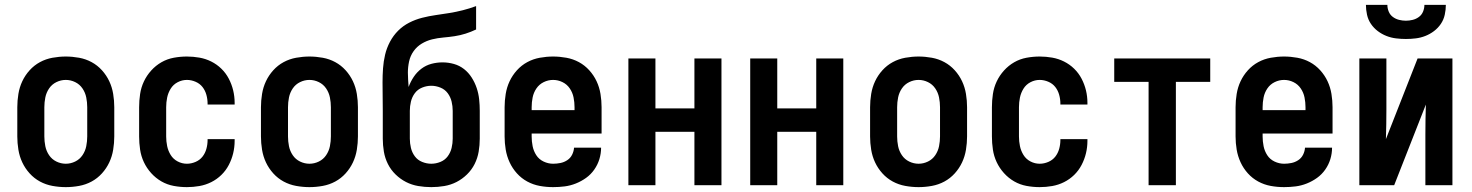

<svg xmlns="http://www.w3.org/2000/svg" viewBox="-20 -760 6040 788"><path d="M250 8Q223 8 195.5 3Q168 -2 144 -15Q120 -28 101.5 -48.5Q83 -69 71.5 -93.5Q60 -118 55.5 -145.5Q51 -173 51 -200V-320Q51 -347 55.5 -374.5Q60 -402 71.5 -426.5Q83 -451 101.5 -471.5Q120 -492 144 -505Q168 -518 195.5 -523Q223 -528 250 -528Q277 -528 304.5 -523Q332 -518 356 -505Q380 -492 398.5 -471.5Q417 -451 428.5 -426.5Q440 -402 444.5 -374.5Q449 -347 449 -320V-200Q449 -173 444.5 -145.5Q440 -118 428.5 -93.5Q417 -69 398.5 -48.5Q380 -28 356 -15Q332 -2 304.5 3Q277 8 250 8ZM250 -88Q270 -88 288.5 -97Q307 -106 318.5 -123Q330 -140 334 -160Q338 -180 338 -200V-320Q338 -340 334 -360Q330 -380 318.5 -397Q307 -414 288.5 -423Q270 -432 250 -432Q230 -432 211.5 -423Q193 -414 181.5 -397Q170 -380 166 -360Q162 -340 162 -320V-200Q162 -180 166 -160Q170 -140 181.5 -123Q193 -106 211.5 -97Q230 -88 250 -88Z M747 8Q720 8 693 3Q666 -2 642.5 -15.5Q619 -29 600.5 -49.5Q582 -70 570.5 -94.5Q559 -119 555 -146Q551 -173 551 -200V-320Q551 -347 555 -374Q559 -401 570.5 -425.5Q582 -450 600.5 -470.5Q619 -491 642.5 -504.5Q666 -518 693 -523Q720 -528 747 -528Q773 -528 798.5 -523.5Q824 -519 847 -507.5Q870 -496 888.5 -478Q907 -460 919 -437Q931 -414 937 -389Q943 -364 943 -338V-331H832V-334Q832 -353 827 -371Q822 -389 811 -403Q800 -417 782.5 -424.5Q765 -432 747 -432Q727 -432 709 -422.5Q691 -413 680.5 -396Q670 -379 666 -359.5Q662 -340 662 -320V-200Q662 -180 666 -160.5Q670 -141 680.5 -124Q691 -107 709 -97.5Q727 -88 747 -88Q765 -88 782.5 -95.5Q800 -103 811 -117Q822 -131 827 -149Q832 -167 832 -186V-189H943V-182Q943 -156 937 -131Q931 -106 919 -83Q907 -60 888.5 -42Q870 -24 847 -12.5Q824 -1 798.5 3.5Q773 8 747 8Z M1250 8Q1223 8 1195.5 3Q1168 -2 1144 -15Q1120 -28 1101.5 -48.5Q1083 -69 1071.5 -93.5Q1060 -118 1055.5 -145.5Q1051 -173 1051 -200V-320Q1051 -347 1055.5 -374.5Q1060 -402 1071.5 -426.5Q1083 -451 1101.5 -471.5Q1120 -492 1144 -505Q1168 -518 1195.5 -523Q1223 -528 1250 -528Q1277 -528 1304.5 -523Q1332 -518 1356 -505Q1380 -492 1398.5 -471.5Q1417 -451 1428.5 -426.5Q1440 -402 1444.5 -374.5Q1449 -347 1449 -320V-200Q1449 -173 1444.5 -145.5Q1440 -118 1428.5 -93.5Q1417 -69 1398.5 -48.5Q1380 -28 1356 -15Q1332 -2 1304.5 3Q1277 8 1250 8ZM1250 -88Q1270 -88 1288.5 -97Q1307 -106 1318.5 -123Q1330 -140 1334 -160Q1338 -180 1338 -200V-320Q1338 -340 1334 -360Q1330 -380 1318.5 -397Q1307 -414 1288.5 -423Q1270 -432 1250 -432Q1230 -432 1211.5 -423Q1193 -414 1181.5 -397Q1170 -380 1166 -360Q1162 -340 1162 -320V-200Q1162 -180 1166 -160Q1170 -140 1181.5 -123Q1193 -106 1211.5 -97Q1230 -88 1250 -88Z M1750 8Q1723 8 1696.5 3.5Q1670 -1 1646.5 -13Q1623 -25 1603.5 -44Q1584 -63 1572 -87Q1560 -111 1555.5 -137.5Q1551 -164 1551 -191V-305Q1551 -335 1550.5 -364Q1550 -393 1550 -422Q1550 -451 1552 -479.5Q1554 -508 1560.5 -535.5Q1567 -563 1580.5 -588.5Q1594 -614 1614 -634Q1634 -654 1659.5 -667Q1685 -680 1712.5 -687Q1740 -694 1768 -698Q1796 -702 1824 -706.5Q1852 -711 1879.5 -718Q1907 -725 1934 -735V-639Q1913 -629 1891 -622Q1869 -615 1846 -611.5Q1823 -608 1799.5 -606Q1776 -604 1753.5 -598.5Q1731 -593 1711 -581Q1691 -569 1677.5 -550Q1664 -531 1659 -508Q1654 -485 1654 -462Q1654 -447 1655 -432.5Q1656 -418 1657 -403Q1665 -425 1678 -444.5Q1691 -464 1709.5 -478Q1728 -492 1750.5 -498Q1773 -504 1796 -504Q1820 -504 1843 -497.5Q1866 -491 1884.5 -476.5Q1903 -462 1916 -441.5Q1929 -421 1936.5 -398.5Q1944 -376 1946.5 -352.5Q1949 -329 1949 -305V-191Q1949 -164 1944.5 -137.5Q1940 -111 1928 -87Q1916 -63 1896.5 -44Q1877 -25 1853.5 -13Q1830 -1 1803.5 3.5Q1777 8 1750 8ZM1750 -88Q1769 -88 1787.5 -95.5Q1806 -103 1817.5 -118.5Q1829 -134 1833.5 -153Q1838 -172 1838 -191V-305Q1838 -324 1833.5 -343Q1829 -362 1817.5 -377.5Q1806 -393 1787.5 -400.5Q1769 -408 1750 -408Q1731 -408 1712.5 -400.5Q1694 -393 1682.5 -377.5Q1671 -362 1666.5 -343Q1662 -324 1662 -305V-191Q1662 -172 1666.5 -153Q1671 -134 1682.5 -118.5Q1694 -103 1712.5 -95.5Q1731 -88 1750 -88Z M2250 8Q2222 8 2195 3Q2168 -2 2144 -15Q2120 -28 2101.5 -48.5Q2083 -69 2071.5 -94Q2060 -119 2055.5 -146Q2051 -173 2051 -200V-320Q2051 -347 2055.5 -374.5Q2060 -402 2071.5 -426.5Q2083 -451 2101.5 -471.5Q2120 -492 2144 -505Q2168 -518 2195.5 -523Q2223 -528 2250 -528Q2277 -528 2304.5 -523Q2332 -518 2356 -505Q2380 -492 2398.5 -471.5Q2417 -451 2428.5 -426.5Q2440 -402 2444.5 -374.5Q2449 -347 2449 -320V-212H2162V-200Q2162 -180 2166 -160Q2170 -140 2181 -123Q2192 -106 2211 -97Q2230 -88 2250 -88Q2265 -88 2280 -91Q2295 -94 2308 -102.5Q2321 -111 2328 -125Q2335 -139 2336 -154H2447Q2447 -130 2440 -107Q2433 -84 2419 -64Q2405 -44 2385.5 -30Q2366 -16 2343.5 -7Q2321 2 2297.5 5Q2274 8 2250 8ZM2162 -308H2338V-320Q2338 -340 2334 -360Q2330 -380 2318.5 -397Q2307 -414 2288.5 -423Q2270 -432 2250 -432Q2230 -432 2211.5 -423Q2193 -414 2181.5 -397Q2170 -380 2166 -360Q2162 -340 2162 -320Z M2559 0V-520H2670V-315H2830V-520H2941V0H2830V-219H2670V0Z M3059 0V-520H3170V-315H3330V-520H3441V0H3330V-219H3170V0Z M3750 8Q3723 8 3695.5 3Q3668 -2 3644 -15Q3620 -28 3601.5 -48.5Q3583 -69 3571.5 -93.5Q3560 -118 3555.5 -145.5Q3551 -173 3551 -200V-320Q3551 -347 3555.5 -374.5Q3560 -402 3571.5 -426.5Q3583 -451 3601.5 -471.5Q3620 -492 3644 -505Q3668 -518 3695.5 -523Q3723 -528 3750 -528Q3777 -528 3804.5 -523Q3832 -518 3856 -505Q3880 -492 3898.5 -471.5Q3917 -451 3928.5 -426.5Q3940 -402 3944.5 -374.5Q3949 -347 3949 -320V-200Q3949 -173 3944.5 -145.5Q3940 -118 3928.5 -93.5Q3917 -69 3898.5 -48.5Q3880 -28 3856 -15Q3832 -2 3804.5 3Q3777 8 3750 8ZM3750 -88Q3770 -88 3788.5 -97Q3807 -106 3818.5 -123Q3830 -140 3834 -160Q3838 -180 3838 -200V-320Q3838 -340 3834 -360Q3830 -380 3818.5 -397Q3807 -414 3788.5 -423Q3770 -432 3750 -432Q3730 -432 3711.5 -423Q3693 -414 3681.5 -397Q3670 -380 3666 -360Q3662 -340 3662 -320V-200Q3662 -180 3666 -160Q3670 -140 3681.5 -123Q3693 -106 3711.5 -97Q3730 -88 3750 -88Z M4247 8Q4220 8 4193 3Q4166 -2 4142.5 -15.5Q4119 -29 4100.5 -49.5Q4082 -70 4070.5 -94.5Q4059 -119 4055 -146Q4051 -173 4051 -200V-320Q4051 -347 4055 -374Q4059 -401 4070.5 -425.5Q4082 -450 4100.5 -470.5Q4119 -491 4142.5 -504.5Q4166 -518 4193 -523Q4220 -528 4247 -528Q4273 -528 4298.5 -523.5Q4324 -519 4347 -507.5Q4370 -496 4388.5 -478Q4407 -460 4419 -437Q4431 -414 4437 -389Q4443 -364 4443 -338V-331H4332V-334Q4332 -353 4327 -371Q4322 -389 4311 -403Q4300 -417 4282.5 -424.5Q4265 -432 4247 -432Q4227 -432 4209 -422.5Q4191 -413 4180.5 -396Q4170 -379 4166 -359.5Q4162 -340 4162 -320V-200Q4162 -180 4166 -160.5Q4170 -141 4180.5 -124Q4191 -107 4209 -97.5Q4227 -88 4247 -88Q4265 -88 4282.5 -95.5Q4300 -103 4311 -117Q4322 -131 4327 -149Q4332 -167 4332 -186V-189H4443V-182Q4443 -156 4437 -131Q4431 -106 4419 -83Q4407 -60 4388.5 -42Q4370 -24 4347 -12.5Q4324 -1 4298.5 3.5Q4273 8 4247 8Z M4694 0V-424H4553V-520H4947V-424H4806V0Z M5250 8Q5222 8 5195 3Q5168 -2 5144 -15Q5120 -28 5101.5 -48.5Q5083 -69 5071.5 -94Q5060 -119 5055.5 -146Q5051 -173 5051 -200V-320Q5051 -347 5055.5 -374.5Q5060 -402 5071.5 -426.5Q5083 -451 5101.5 -471.5Q5120 -492 5144 -505Q5168 -518 5195.5 -523Q5223 -528 5250 -528Q5277 -528 5304.5 -523Q5332 -518 5356 -505Q5380 -492 5398.5 -471.5Q5417 -451 5428.5 -426.5Q5440 -402 5444.5 -374.5Q5449 -347 5449 -320V-212H5162V-200Q5162 -180 5166 -160Q5170 -140 5181 -123Q5192 -106 5211 -97Q5230 -88 5250 -88Q5265 -88 5280 -91Q5295 -94 5308 -102.5Q5321 -111 5328 -125Q5335 -139 5336 -154H5447Q5447 -130 5440 -107Q5433 -84 5419 -64Q5405 -44 5385.5 -30Q5366 -16 5343.5 -7Q5321 2 5297.5 5Q5274 8 5250 8ZM5162 -308H5338V-320Q5338 -340 5334 -360Q5330 -380 5318.5 -397Q5307 -414 5288.5 -423Q5270 -432 5250 -432Q5230 -432 5211.5 -423Q5193 -414 5181.5 -397Q5170 -380 5166 -360Q5162 -340 5162 -320Z M5559 0V-520H5670V-312Q5670 -281 5669.5 -250.5Q5669 -220 5668 -189L5798 -520H5941V0H5830V-208Q5830 -239 5830.5 -269.5Q5831 -300 5832 -331L5702 0ZM5750 -600Q5730 -600 5709.5 -602.5Q5689 -605 5670 -612.5Q5651 -620 5634.5 -632.5Q5618 -645 5606.5 -662Q5595 -679 5590.5 -699.5Q5586 -720 5586 -740H5674Q5674 -726 5679.5 -712.5Q5685 -699 5696.5 -690.5Q5708 -682 5722 -678.5Q5736 -675 5750 -675Q5764 -675 5778 -678.5Q5792 -682 5803.5 -690.5Q5815 -699 5820.5 -712.5Q5826 -726 5826 -740H5914Q5914 -720 5909.5 -699.5Q5905 -679 5893.5 -662Q5882 -645 5865.5 -632.5Q5849 -620 5830 -612.5Q5811 -605 5790.5 -602.5Q5770 -600 5750 -600Z"/></svg>

Font: Iosevka Custom
Style: Bold
Weight: 700
Monospace: yes
Designer: Belleve Invis
Foundry: Belleve Invis
Version: Version 30.3.3; ttfautohint (v1.8.3)